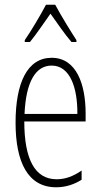

<svg xmlns="http://www.w3.org/2000/svg" viewBox="-20 -850 428 814"><path d="M214 -830H175C152 -786 109 -714 85 -680V-672H107C133 -703 168 -756 194 -792C222 -753 255 -704 283 -672H304V-680C288 -704 239 -783 214 -830ZM199 -605C96 -605 46 -499 46 -330C46 -163 98 -56 218 -56C260 -56 296 -69 326 -88V-127C290 -102 256 -90 220 -90C128 -90 83 -175 83 -335H343V-369C343 -491 305 -605 199 -605ZM199 -572C277 -572 309 -478 308 -367H84C90 -505 132 -572 199 -572Z"/></svg>

Font: Noto Sans Malayalam UI ExtraCondensed ExtraLight
Style: Regular
Weight: 200
Width: 2
Designer: Jelle Bosma - Monotype Design Team
Foundry: Monotype Imaging Inc.
Version: Version 2.104